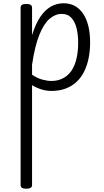

<svg xmlns="http://www.w3.org/2000/svg" viewBox="-20 -539 637 1174"><path d="M141 615Q123 615 114.5 609.5Q106 604 106 593V-493Q106 -504 114.5 -509.5Q123 -515 141 -515Q158 -515 167 -509.5Q176 -504 176 -493V-324Q198 -395 227.5 -437.5Q257 -480 292.5 -499.5Q328 -519 369 -519Q445 -519 488 -455.5Q531 -392 531 -279Q531 -227 521.5 -181.5Q512 -136 493.5 -99.5Q475 -63 446.5 -37Q418 -11 380 3Q342 17 295 17Q265 17 236 8.5Q207 0 176 -18V593Q176 604 167 609.5Q158 615 141 615ZM176 -82Q209 -60 239.5 -52Q270 -44 294 -44Q325 -44 351 -54Q377 -64 397 -83Q417 -102 430.5 -130.5Q444 -159 451 -196Q458 -233 458 -278Q458 -325 448.5 -365Q439 -405 417 -429.5Q395 -454 357 -454Q318 -454 283 -424Q248 -394 220.5 -326Q193 -258 176 -143Z"/></svg>

Font: Playwrite FR Moderne Light
Style: Regular
Weight: 300
Version: Version 1.002